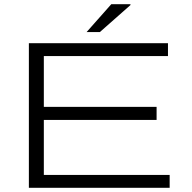

<svg xmlns="http://www.w3.org/2000/svg" viewBox="-20 -891 912 911"><path d="M117 0V-686H777V-625H188V-384H723V-322H188V-61H785V0ZM391 -739 508 -871H599V-867L454 -739Z"/></svg>

Font: Archivo Expanded ExtraLight
Style: Regular
Weight: 250
Width: 7
Designer: Hector Gatti
Foundry: Omnibus-Type
Version: Version 2.001